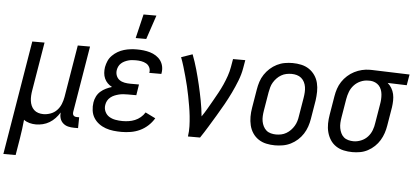

<svg xmlns="http://www.w3.org/2000/svg" viewBox="-87 -886 2670 1232"><g transform="rotate(5 1248.0 -270.0)"><path d="M-28 215 94 -520H173L121 -208Q118 -191 117 -174Q116 -157 118 -140.5Q120 -124 126.5 -109Q133 -94 144.5 -83Q156 -72 172 -67Q188 -62 205 -62Q228 -62 251.5 -70.5Q275 -79 292 -97Q309 -115 318 -137.5Q327 -160 331 -183L387 -520H466L395 -93Q394 -86 395 -80Q396 -74 399.5 -70Q403 -66 408.5 -64Q414 -62 421 -62H436L435 8H409Q389 8 370.5 3.5Q352 -1 338 -13.5Q324 -26 318.5 -44Q313 -62 315 -82Q303 -62 286.5 -44.5Q270 -27 250 -15Q230 -3 207.5 2.5Q185 8 163 8Q142 8 121.5 2.5Q101 -3 85 -15Q82 15 78 46Q74 77 69 107L51 215Z M715 8Q688 8 662 5Q636 2 612 -6.5Q588 -15 568 -30Q548 -45 535 -66Q522 -87 518.5 -113Q515 -139 519 -165Q522 -185 531.5 -204Q541 -223 556.5 -236.5Q572 -250 590.5 -259Q609 -268 629 -274Q613 -282 600.5 -294.5Q588 -307 580.5 -323.5Q573 -340 571.5 -359Q570 -378 573 -397Q577 -418 585.5 -437.5Q594 -457 610 -473Q626 -489 645 -500Q664 -511 684.5 -517Q705 -523 725.5 -525.5Q746 -528 767 -528Q789 -528 810.5 -525.5Q832 -523 852.5 -517Q873 -511 891 -499.5Q909 -488 921 -471.5Q933 -455 937.5 -434Q942 -413 938 -391L937 -385H859L860 -388Q863 -405 855.5 -420.5Q848 -436 833.5 -444Q819 -452 802 -455Q785 -458 767 -458Q755 -458 742.5 -457Q730 -456 718 -452.5Q706 -449 694.5 -443.5Q683 -438 673 -429Q663 -420 657.5 -408.5Q652 -397 650 -385Q647 -366 653.5 -349Q660 -332 674 -322Q688 -312 706.5 -308.5Q725 -305 744 -305H800L789 -235H733Q719 -235 705 -234Q691 -233 677 -229.5Q663 -226 649.5 -220.5Q636 -215 624 -205.5Q612 -196 605 -183Q598 -170 596 -156Q592 -133 601.5 -112.5Q611 -92 629 -81Q647 -70 669.5 -66Q692 -62 715 -62Q735 -62 755 -65Q775 -68 794.5 -76Q814 -84 830.5 -98Q847 -112 858 -130L923 -98Q907 -71 883.5 -49.5Q860 -28 832 -15Q804 -2 774 3Q744 8 715 8ZM753 -600 790 -755H873L821 -600Z M1142 0Q1147 -33 1146 -66Q1145 -99 1141.5 -131.5Q1138 -164 1132.5 -195.5Q1127 -227 1121 -258.5Q1115 -290 1107.5 -321Q1100 -352 1091.5 -383Q1083 -414 1074 -444Q1065 -474 1054 -503L1126 -528Q1144 -481 1157.5 -433Q1171 -385 1182.5 -336Q1194 -287 1203.5 -237Q1213 -187 1218 -136Q1236 -162 1251.5 -189Q1267 -216 1282.5 -243Q1298 -270 1313 -297.5Q1328 -325 1340.5 -353Q1353 -381 1363 -410Q1373 -439 1378 -468L1387 -520H1466L1457 -468Q1450 -427 1434 -386Q1418 -345 1399 -305.5Q1380 -266 1358.5 -227.5Q1337 -189 1314 -151Q1291 -113 1268 -75Q1245 -37 1220 0Z M1703 8Q1674 8 1646.5 2Q1619 -4 1596.5 -19Q1574 -34 1559 -56.5Q1544 -79 1537.5 -106Q1531 -133 1531 -161.5Q1531 -190 1536 -219L1556 -339Q1560 -364 1568 -389Q1576 -414 1591 -436.5Q1606 -459 1626 -477Q1646 -495 1670 -507Q1694 -519 1719.5 -523.5Q1745 -528 1770 -528Q1799 -528 1826.5 -522Q1854 -516 1876.5 -501Q1899 -486 1914.5 -463.5Q1930 -441 1936.5 -414Q1943 -387 1942.5 -358.5Q1942 -330 1938 -301L1918 -181Q1914 -156 1905.5 -131Q1897 -106 1882.5 -83.5Q1868 -61 1848 -43Q1828 -25 1804 -13Q1780 -1 1754 3.5Q1728 8 1703 8ZM1704 -62Q1721 -62 1737.5 -65.5Q1754 -69 1769.5 -78Q1785 -87 1797.5 -100Q1810 -113 1819 -128Q1828 -143 1833 -159.5Q1838 -176 1840 -192L1860 -312Q1863 -330 1864 -347.5Q1865 -365 1862.5 -381.5Q1860 -398 1852.5 -413Q1845 -428 1832.5 -438.5Q1820 -449 1803.5 -453.5Q1787 -458 1770 -458Q1753 -458 1736 -454.5Q1719 -451 1703.5 -442Q1688 -433 1675.5 -420Q1663 -407 1654 -392Q1645 -377 1640.5 -360.5Q1636 -344 1633 -328L1613 -208Q1610 -190 1609 -172.5Q1608 -155 1611 -138.5Q1614 -122 1621.5 -107Q1629 -92 1641 -81.5Q1653 -71 1670 -66.5Q1687 -62 1704 -62Z M2202 8Q2173 8 2145.5 2Q2118 -4 2095.5 -19Q2073 -34 2058.5 -56.5Q2044 -79 2037 -106Q2030 -133 2030.5 -161.5Q2031 -190 2036 -219L2056 -339Q2060 -364 2068 -388Q2076 -412 2090.5 -434Q2105 -456 2125 -474Q2145 -492 2168.5 -504Q2192 -516 2217 -522Q2242 -528 2266 -528H2281L2524 -520L2512 -450L2389 -454Q2404 -441 2414.5 -423.5Q2425 -406 2429.5 -386Q2434 -366 2433.5 -344Q2433 -322 2430 -301L2410 -181Q2406 -156 2398 -132Q2390 -108 2376.5 -85.5Q2363 -63 2343.5 -44.5Q2324 -26 2300.5 -13.5Q2277 -1 2252 3.5Q2227 8 2202 8ZM2203 -62Q2227 -62 2251.5 -72Q2276 -82 2293.5 -101Q2311 -120 2320 -144Q2329 -168 2332 -192L2352 -312Q2355 -328 2356 -344.5Q2357 -361 2355.5 -377Q2354 -393 2348.5 -407.5Q2343 -422 2333 -433Q2323 -444 2308.5 -450.5Q2294 -457 2279 -458H2262Q2238 -458 2214 -447.5Q2190 -437 2172.5 -418Q2155 -399 2146 -375.5Q2137 -352 2133 -328L2113 -208Q2110 -190 2109 -172.5Q2108 -155 2111 -138.5Q2114 -122 2121 -107Q2128 -92 2140 -81.5Q2152 -71 2169 -66.5Q2186 -62 2203 -62Z"/></g></svg>

Font: Iosevka Curly
Style: Italic
Weight: 400
Italic angle: -9°
Monospace: yes
Designer: Belleve Invis
Foundry: Belleve Invis
Version: Version 22.1.2; ttfautohint (v1.8.4)